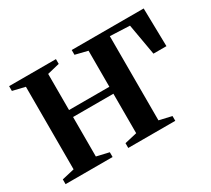

<svg xmlns="http://www.w3.org/2000/svg" viewBox="-105 -691 955 870"><g transform="rotate(-30 372.0 -256.0)"><path d="M16.5 0V-25L81.5 -40V-472L17 -487.5V-512.5H262V-487.5L198 -472V-283H409V-471.5L344.5 -487.5V-512.5H721L725 -313H657L628.5 -476L525.5 -480.5V-40L590.5 -25V0H344.5V-25L409 -40V-246.5H198V-40L262.5 -25V0Z"/></g></svg>

Font: Merriweather 120pt SemiBold
Style: Regular
Weight: 600
Version: Version 2.100